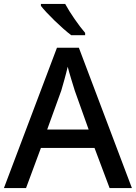

<svg xmlns="http://www.w3.org/2000/svg" viewBox="-20 -961 695 981"><path d="M313 -941H189V-931C217 -894 296 -817 344 -781H415V-793C383 -830 337 -896 313 -941ZM540 0H654L383 -717H271L0 0H113L189 -205H463ZM362 -498 433 -299H221L293 -498C301 -525 316 -577 326 -620C333 -590 356 -518 362 -498Z"/></svg>

Font: Noto Sans Cherokee Medium
Style: Regular
Weight: 500
Designer: Monotype Design Team
Foundry: Monotype Imaging Inc.
Version: Version 2.001